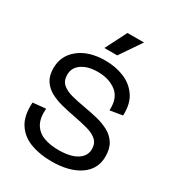

<svg xmlns="http://www.w3.org/2000/svg" viewBox="-171 -793 826 907"><g transform="rotate(30 242.0 -339.5)"><path d="M248 13Q184 13 133.5 -6Q83 -25 55.5 -68Q28 -111 33 -183L103 -190Q99 -137 117 -106.5Q135 -76 169.5 -63Q204 -50 250 -50Q316 -50 351 -72.5Q386 -95 386 -132Q386 -164 366 -181.5Q346 -199 312 -208Q278 -217 237 -225Q199 -232 163.5 -241Q128 -250 99.5 -265.5Q71 -281 54 -307Q37 -333 37 -374Q37 -442 90.5 -484.5Q144 -527 233 -527Q289 -527 335.5 -508Q382 -489 409.5 -448.5Q437 -408 434 -344L366 -333Q370 -401 330 -432Q290 -463 229 -463Q175 -463 142 -440.5Q109 -418 109 -379Q109 -346 129.5 -328.5Q150 -311 184 -302.5Q218 -294 258 -287Q293 -281 328.5 -272.5Q364 -264 393.5 -248.5Q423 -233 441 -205.5Q459 -178 459 -134Q459 -65 402 -26Q345 13 248 13ZM268 -576H198L257 -692H347Z"/></g></svg>

Font: Bricolage Grotesque 48pt Light
Style: Regular
Weight: 300
Designer: Mathieu Triay
Foundry: Atelier Triay
Version: Version 1.000; ttfautohint (v1.8.4.7-5d5b);gftools[0.9.32]